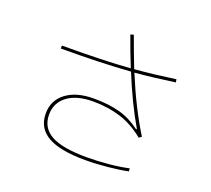

<svg xmlns="http://www.w3.org/2000/svg" viewBox="-133 -970 1267 1152"><g transform="rotate(20 500.0 -394.5)"><path d="M220 -174Q220 -90 292 -50Q364 -10 519 -10Q589 -10 661.5 -17Q734 -24 785 -36L787 -17Q735 -6 660 1.5Q585 9 517 9Q355 9 277 -36Q199 -81 199 -174Q199 -257 264 -306.5Q329 -356 440 -356Q537 -356 607.5 -336.5Q678 -317 741 -269L745 -272Q665 -409 594 -584Q408 -570 151 -570V-589Q417 -589 586 -602Q546 -701 514 -792L534 -798Q575 -685 607 -604Q726 -614 866 -634L869 -615Q730 -595 615 -585Q698 -385 789 -239L773 -227Q698 -288 618 -313Q538 -338 443 -338Q338 -338 279 -293.5Q220 -249 220 -174Z"/></g></svg>

Font: IBM Plex Sans JP Thin
Style: Regular
Weight: 100
Designer: Mike Abbink; Paul van der Laan; Pieter van Rosmalen; Wujin Sim; Yejin Wi; Jinhee Kim; Boomi Park; Yona Kim; Kichan Ma
Foundry: Sandoll Inc.
Version: Version 1.001